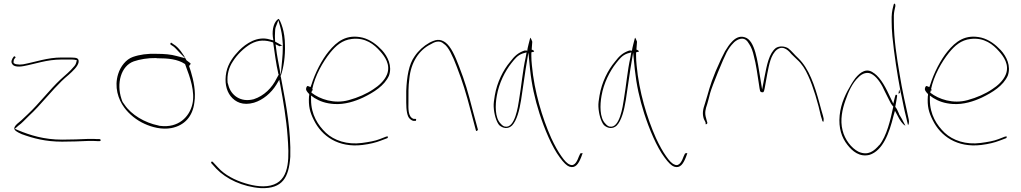

<svg xmlns="http://www.w3.org/2000/svg" viewBox="-20 -760 5555 1045"><path d="M47 -411C53 -400 73 -394 107 -400C173 -412 234 -436 315 -436H361C370 -436 378 -436 385 -435L395 -433H396L398 -432L395 -420C393 -412 389 -404 380 -395C371 -384 360 -373 348 -362L310 -328C250 -272 194 -197 131 -138C117 -125 105 -114 96 -105C78 -89 63 -81 58 -64C56 -51 71 -42 98 -30C161 -7 228 11 318 11C367 11 419 9 462 7C484 7 499 7 509 8H523C524 8 528 6 528 4C528 0 528 -1 522 -3H508C500 -4 484 -4 462 -4C419 -2 367 0 318 0C220 0 144 -24 79 -51L61 -59C67 -65 74 -70 80 -76C100 -90 114 -107 137 -129C168 -157 202 -195 231 -228L277 -279C304 -308 325 -329 354 -353C375 -372 404 -398 408 -422C411 -450 386 -445 362 -447H315C238 -447 175 -423 106 -410C92 -408 83 -408 72 -410C66 -410 57 -414 54 -417V-426C54 -438 63 -445 64 -446C67 -449 59 -457 55 -452C45 -440 37 -423 47 -411ZM58 -66V-67ZM98 -32ZM362 -450ZM380 -397ZM462 -6V-7ZM509 8Z M623 -357C601 -287 623 -220 656 -175C682 -139 724 -105 767 -86C806 -68 861 -53 913 -63C984 -77 1029 -126 1038 -203C1047 -260 1033 -324 1019 -370L1009 -401C1014 -406 1020 -413 1016 -416L995 -432C979 -464 951 -504 926 -518L913 -527C911 -529 911 -528 908 -525C904 -517 911 -516 918 -511C930 -505 943 -488 955 -476L988 -443L942 -455C910 -464 875 -467 833 -467C783 -469 740 -463 703 -450C666 -437 636 -399 623 -357ZM641 -222C613 -306 638 -401 708 -426C740 -437 785 -445 829 -444L835 -443C895 -443 947 -438 986 -412H987L992 -398C1013 -343 1043 -260 1027 -193C1011 -124 951 -62 851 -75C848 -75 845 -76 842 -77C768 -92 695 -135 658 -190C647 -205 647 -203 641 -222ZM908 -525ZM918 -511Z M1129 124C1129 125 1130 128 1130 128L1158 159C1211 214 1300 257 1400 264C1518 268 1552 206 1560 93C1564 -44 1538 -187 1515 -307L1512 -323C1511 -327 1509 -336 1508 -344H1507V-348L1509 -350C1524 -393 1533 -456 1531 -515C1531 -550 1525 -586 1518 -609C1509 -639 1499 -658 1496 -657H1495C1472 -642 1460 -603 1465 -559L1468 -540L1449 -545C1381 -566 1319 -523 1282 -486C1251 -454 1222 -416 1212 -368C1201 -314 1211 -268 1235 -237C1261 -204 1302 -184 1362 -201C1412 -216 1456 -254 1484 -299L1500 -326L1506 -295C1521 -215 1539 -107 1545 -21C1553 86 1561 210 1471 244C1423 263 1362 252 1316 238C1259 221 1203 192 1167 152L1138 121C1138 121 1135 119 1134 119C1132 119 1129 121 1129 124ZM1219 -307V-308C1214 -355 1227 -395 1247 -425C1270 -462 1306 -498 1345 -521C1387 -544 1425 -543 1466 -529L1467 -528V-527C1474 -478 1483 -409 1495 -358L1497 -354L1486 -334C1461 -282 1417 -238 1361 -220C1289 -201 1237 -242 1223 -296C1222 -300 1221 -303 1220 -307ZM1477 -534V-541C1476 -556 1476 -571 1477 -586C1477 -596 1478 -607 1482 -616L1495 -650L1505 -615C1511 -592 1516 -568 1518 -534L1520 -510H1519V-496C1519 -478 1518 -458 1516 -438L1508 -352L1492 -437C1488 -458 1485 -479 1483 -496L1480 -519L1500 -509L1501 -508C1501 -508 1503 -508 1504 -509L1516 -512L1500 -521C1487 -527 1487 -529 1477 -534ZM1477 -541H1478L1477 -542ZM1495 -356ZM1509 -349ZM1512 -322V-323ZM1516 -512 1519 -510V-513Z M1647 -281C1642 -271 1653 -258 1663 -248V-239H1662C1658 -181 1667 -149 1688 -107C1731 -19 1821 45 1953 29C1993 24 2025 16 2051 6C2063 1 2076 -4 2088 -8C2089 -8 2091 -10 2092 -16V-17C2093 -18 2090 -16 2091 -17H2083L2047 -3C2022 7 1988 13 1950 18C1869 29 1798 4 1754 -37C1711 -78 1673 -136 1673 -217V-240L1691 -227C1720 -209 1753 -197 1798 -194C1857 -190 1913 -209 1956 -229C2014 -257 2072 -293 2097 -348C2116 -401 2090 -453 2059 -487C2031 -517 1996 -544 1954 -555C1866 -576 1813 -534 1769 -480C1732 -435 1695 -364 1675 -299L1670 -286L1658 -291C1653 -293 1651 -292 1647 -283ZM1675 -256 1679 -271V-268H1683V-273H1679C1694 -348 1737 -423 1777 -473C1808 -511 1842 -542 1895 -548C1969 -557 2017 -518 2050 -480C2073 -454 2108 -408 2086 -354C2072 -320 2041 -293 2013 -275C1975 -249 1929 -229 1878 -215C1799 -193 1721 -220 1676 -255ZM2097 -347Z M2191 -202C2191 -161 2196 -125 2211 -113C2219 -105 2228 -102 2232 -102H2240C2244 -102 2245 -104 2245 -108C2245 -112 2244 -113 2240 -113H2231C2199 -124 2203 -173 2203 -202C2203 -248 2202 -289 2208 -332C2216 -418 2259 -487 2324 -519C2342 -530 2372 -545 2396 -521L2395 -522C2409 -513 2420 -497 2431 -477C2443 -454 2455 -427 2466 -397C2499 -311 2515 -259 2544 -149L2570 -51C2571 -47 2572 -47 2574 -47C2577 -48 2582 -52 2581 -55L2555 -151C2526 -263 2512 -313 2478 -400C2458 -452 2435 -507 2403 -530C2373 -550 2352 -545 2318 -528C2286 -510 2258 -485 2237 -454C2205 -410 2194 -342 2191 -265ZM2318 -528ZM2324 -519Z M2667 -179C2669 -139 2681 -98 2697 -79C2717 -61 2745 -56 2767 -77C2792 -103 2807 -158 2816 -215C2825 -270 2832 -328 2841 -384L2856 -474L2865 -382C2874 -298 2891 -221 2916 -143C2943 -59 2984 40 3027 97C3048 126 3065 142 3079 147C3112 158 3129 131 3143 96L3151 74C3150 74 3149 73 3148 73C3145 74 3141 76 3139 74L3131 91C3124 110 3109 149 3082 136C3067 131 3052 114 3036 91C3018 66 2999 32 2980 -9C2931 -119 2888 -262 2875 -404C2873 -423 2872 -440 2872 -455V-475L2882 -478H2887C2887 -486 2882 -486 2873 -491L2874 -493C2875 -510 2876 -520 2877 -533C2874 -542 2870 -550 2867 -555C2867 -554 2865 -552 2865 -551C2862 -538 2851 -500 2849 -481L2846 -486C2843 -484 2842 -485 2835 -485C2800 -473 2781 -456 2756 -423C2719 -379 2685 -312 2673 -240C2669 -216 2666 -197 2667 -179ZM2684 -239C2696 -308 2729 -373 2764 -417C2781 -438 2796 -459 2825 -469L2846 -475L2841 -447C2825 -377 2818 -292 2805 -216C2800 -184 2783 -60 2729 -71H2728C2719 -73 2712 -79 2705 -87C2673 -119 2675 -189 2684 -239ZM3131 91V92Z M3237 -179C3239 -139 3251 -98 3267 -79C3287 -61 3315 -56 3337 -77C3362 -103 3377 -158 3386 -215C3395 -270 3402 -328 3411 -384L3426 -474L3435 -382C3444 -298 3461 -221 3486 -143C3513 -59 3554 40 3597 97C3618 126 3635 142 3649 147C3682 158 3699 131 3713 96L3721 74C3720 74 3719 73 3718 73C3715 74 3711 76 3709 74L3701 91C3694 110 3679 149 3652 136C3637 131 3622 114 3606 91C3588 66 3569 32 3550 -9C3501 -119 3458 -262 3445 -404C3443 -423 3442 -440 3442 -455V-475L3452 -478H3457C3457 -486 3452 -486 3443 -491L3444 -493C3445 -510 3446 -520 3447 -533C3444 -542 3440 -550 3437 -555C3437 -554 3435 -552 3435 -551C3432 -538 3421 -500 3419 -481L3416 -486C3413 -484 3412 -485 3405 -485C3370 -473 3351 -456 3326 -423C3289 -379 3255 -312 3243 -240C3239 -216 3236 -197 3237 -179ZM3254 -239C3266 -308 3299 -373 3334 -417C3351 -438 3366 -459 3395 -469L3416 -475L3411 -447C3395 -377 3388 -292 3375 -216C3370 -184 3353 -60 3299 -71H3298C3289 -73 3282 -79 3275 -87C3243 -119 3245 -189 3254 -239ZM3701 91V92Z M3811 -112 3820 -94C3820 -83 3821 -82 3824 -84C3829 -86 3831 -88 3829 -97H3828V-98L3823 -117C3814 -146 3820 -167 3829 -193C3834 -209 3839 -230 3845 -253C3856 -293 3918 -443 3935 -475C3946 -496 3959 -513 3969 -523C3979 -535 3991 -542 4001 -546C4032 -558 4047 -539 4059 -518C4069 -503 4077 -482 4083 -455C4095 -412 4103 -351 4110 -306C4113 -285 4115 -271 4117 -265C4118 -262 4119 -260 4126 -258C4136 -256 4138 -259 4142 -280C4147 -306 4151 -330 4156 -358C4166 -406 4174 -462 4210 -491H4211C4246 -517 4278 -477 4288 -465L4318 -436C4344 -413 4363 -383 4379 -347C4406 -289 4433 -197 4448 -128L4454 -109C4454 -105 4455 -104 4457 -100C4462 -93 4463 -99 4463 -114L4459 -131C4455 -143 4449 -166 4441 -195C4414 -296 4383 -387 4325 -443C4303 -463 4290 -482 4269 -498C4249 -509 4223 -511 4203 -499C4166 -470 4154 -408 4141 -341L4128 -273L4117 -341C4103 -425 4090 -541 4034 -557C4004 -567 3980 -551 3962 -531C3950 -519 3939 -502 3926 -481C3915 -461 3897 -424 3875 -372C3841 -290 3838 -263 3817 -197C3806 -165 3801 -142 3811 -112ZM3926 -481ZM3969 -523V-524ZM4059 -518ZM4083 -455ZM4125 -258H4126ZM4203 -499H4204ZM4268 -498H4269ZM4288 -464V-465ZM4448 -128ZM4459 -131V-132Z M4550 -132C4543 -62 4562 -10 4592 28C4619 63 4658 96 4712 83C4785 60 4820 -35 4843 -129L4851 -157L4866 -129C4876 -108 4893 -82 4908 -76L4889 -112C4884 -120 4878 -130 4873 -139V-141C4867 -154 4861 -170 4852 -179L4853 -180C4857 -199 4860 -221 4863 -239L4862 -242C4862 -243 4862 -243 4859 -244C4854 -245 4854 -245 4850 -229L4842 -196L4827 -227C4803 -279 4776 -334 4737 -362H4736C4699 -392 4664 -370 4635 -334C4627 -324 4620 -312 4613 -301C4585 -254 4557 -200 4550 -132ZM4566 -50C4551 -107 4565 -167 4581 -212C4597 -259 4619 -309 4653 -340C4671 -359 4702 -374 4731 -353C4758 -335 4782 -295 4795 -264L4818 -218C4825 -203 4832 -190 4842 -180C4826 -105 4806 -20 4766 30H4765C4738 61 4706 89 4653 66C4613 46 4578 -1 4566 -50ZM4712 83ZM4795 -264ZM4833 -644C4833 -621 4834 -594 4837 -562C4847 -462 4863 -359 4881 -264L4887 -237C4895 -198 4902 -160 4911 -126L4922 -79C4926 -83 4929 -94 4926 -110C4909 -186 4890 -271 4876 -358C4861 -447 4845 -545 4845 -644C4844 -667 4845 -687 4848 -702L4853 -725C4854 -736 4852 -738 4849 -740C4846 -743 4842 -731 4842 -727C4835 -701 4832 -680 4833 -644ZM4853 -725ZM4870 -250C4872 -251 4875 -253 4878 -254C4878 -256 4878 -259 4877 -262L4874 -273ZM4889 -112V-113ZM4926 -110Z M5015 -281C5010 -271 5021 -258 5031 -248V-239H5030C5026 -181 5035 -149 5056 -107C5099 -19 5189 45 5321 29C5361 24 5393 16 5419 6C5431 1 5444 -4 5456 -8C5457 -8 5459 -10 5460 -16V-17C5461 -18 5458 -16 5459 -17H5451L5415 -3C5390 7 5356 13 5318 18C5237 29 5166 4 5122 -37C5079 -78 5041 -136 5041 -217V-240L5059 -227C5088 -209 5121 -197 5166 -194C5225 -190 5281 -209 5324 -229C5382 -257 5440 -293 5465 -348C5484 -401 5458 -453 5427 -487C5399 -517 5364 -544 5322 -555C5234 -576 5181 -534 5137 -480C5100 -435 5063 -364 5043 -299L5038 -286L5026 -291C5021 -293 5019 -292 5015 -283ZM5043 -256 5047 -271V-268H5051V-273H5047C5062 -348 5105 -423 5145 -473C5176 -511 5210 -542 5263 -548C5337 -557 5385 -518 5418 -480C5441 -454 5476 -408 5454 -354C5440 -320 5409 -293 5381 -275C5343 -249 5297 -229 5246 -215C5167 -193 5089 -220 5044 -255ZM5465 -347Z"/></svg>

Font: Stray Cat
Style: Hl
Weight: 100
Version: Version 1.0